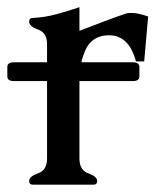

<svg xmlns="http://www.w3.org/2000/svg" viewBox="-20 -504 446 524"><path d="M202.1 -334H342.3Q360.4 -334 360.4 -321.3V-295.4Q360.4 -282.7 342.3 -282.7H196.8V-71.3Q196.8 -39.6 220.9 -31Q245.1 -22.5 245.1 -10.3Q245.1 0 235.4 0H69.8Q59.6 0 59.6 -10.3Q59.6 -22.5 84 -31Q108.4 -39.6 108.4 -71.3V-282.7H18.1Q0 -282.7 0 -295.4V-321.3Q0 -334 18.1 -334H108.4V-383.8Q108.4 -414.6 84 -423.3Q59.6 -432.1 59.6 -444.8Q59.6 -455.1 69.8 -455.1Q102.1 -456.5 133.5 -465.1Q165 -473.6 196.8 -484.4V-419.9L264.6 -445.8Q302.2 -460 323.2 -466.8Q329.6 -468.8 338.4 -468.8Q356.4 -468.8 384.3 -459L373.5 -336.4H351.1Q332 -407.7 277.8 -407.7Q272.5 -407.7 267.1 -407.2Q230 -402.8 213.9 -369.1Q206.5 -353 202.1 -334Z"/></svg>

Font: Caudex
Style: Regular
Weight: 400
Version: Version 1.04